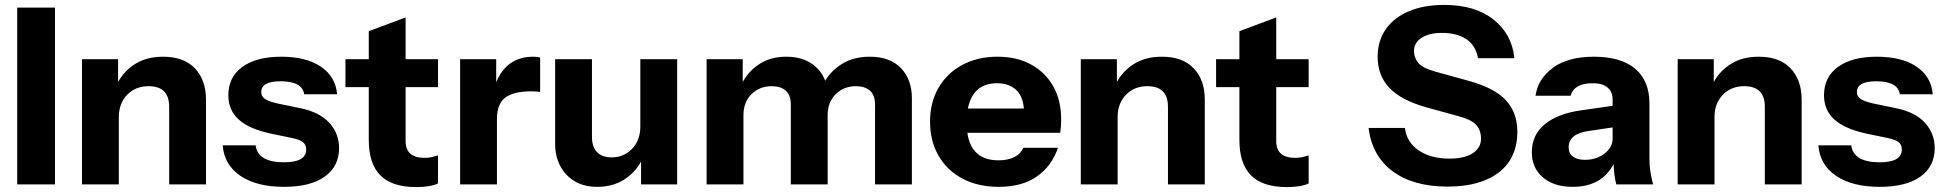

<svg xmlns="http://www.w3.org/2000/svg" viewBox="-20 -751 7914 782"><path d="M50 0V-720H204V0Z M314 0V-510H461V-417Q487 -464 533 -492Q579 -520 644 -520Q729 -520 774 -472.5Q819 -425 819 -345V0H669V-316Q669 -400 585 -400Q532 -400 498 -365Q464 -330 464 -274V0Z M1137 10Q1025 10 959 -35Q893 -80 887 -159H1021Q1030 -90 1137 -90Q1227 -90 1227 -142Q1227 -161 1214.5 -171.5Q1202 -182 1169 -189L1087 -206Q996 -225 953 -263.5Q910 -302 910 -363Q910 -437 967 -478.5Q1024 -520 1126 -520Q1227 -520 1287 -479.5Q1347 -439 1353 -367H1219Q1211 -420 1123 -420Q1044 -420 1044 -376Q1044 -358 1060 -347.5Q1076 -337 1113 -329L1205 -310Q1282 -294 1321.5 -250.5Q1361 -207 1361 -148Q1361 -73 1302.5 -31.5Q1244 10 1137 10Z M1675 11Q1577 11 1529.5 -36.5Q1482 -84 1482 -181V-396H1387V-510H1482V-624L1632 -680V-510H1764V-396H1632V-176Q1632 -108 1710 -108Q1725 -108 1738 -111Q1751 -114 1764 -118V-4Q1751 3 1727.5 7Q1704 11 1675 11Z M1854 0V-510H2001V-416Q2044 -520 2152 -520Q2171 -520 2180 -516V-376Q2170 -379 2144 -379Q2072 -379 2038 -353.5Q2004 -328 2004 -266V0Z M2412 10Q2358 10 2319.5 -13.5Q2281 -37 2261 -76.5Q2241 -116 2241 -165V-510H2391V-194Q2391 -152 2412 -131Q2433 -110 2471 -110Q2521 -110 2554.5 -145Q2588 -180 2588 -236V-510H2738V0H2591V-93Q2565 -46 2519.5 -18Q2474 10 2412 10Z M2858 0V-510H3005V-417Q3031 -464 3076 -492Q3121 -520 3182 -520Q3243 -520 3284 -493Q3325 -466 3341 -422Q3368 -467 3414 -493.5Q3460 -520 3522 -520Q3605 -520 3649.5 -473.5Q3694 -427 3694 -352V0H3544V-324Q3544 -363 3523.5 -381.5Q3503 -400 3466 -400Q3417 -400 3384 -367.5Q3351 -335 3351 -282V0H3201V-324Q3201 -363 3180.5 -381.5Q3160 -400 3123 -400Q3074 -400 3041 -367.5Q3008 -335 3008 -282V0Z M4048 10Q3963 10 3900 -23.5Q3837 -57 3802.5 -117Q3768 -177 3768 -255Q3768 -334 3802.5 -393.5Q3837 -453 3899 -486.5Q3961 -520 4043 -520Q4122 -520 4180 -488Q4238 -456 4270 -399Q4302 -342 4302 -265Q4302 -249 4301 -235.5Q4300 -222 4298 -210H3920Q3936 -98 4047 -98Q4083 -98 4109 -110Q4135 -122 4148 -149H4289Q4264 -75 4203.5 -32.5Q4143 10 4048 10ZM4041 -412Q3943 -412 3922 -309H4150Q4146 -361 4117 -386.5Q4088 -412 4041 -412Z M4382 0V-510H4529V-417Q4555 -464 4601 -492Q4647 -520 4712 -520Q4797 -520 4842 -472.5Q4887 -425 4887 -345V0H4737V-316Q4737 -400 4653 -400Q4600 -400 4566 -365Q4532 -330 4532 -274V0Z M5221 11Q5123 11 5075.5 -36.5Q5028 -84 5028 -181V-396H4933V-510H5028V-624L5178 -680V-510H5310V-396H5178V-176Q5178 -108 5256 -108Q5271 -108 5284 -111Q5297 -114 5310 -118V-4Q5297 3 5273.5 7Q5250 11 5221 11Z M5876 9Q5736 9 5652 -53.5Q5568 -116 5554 -230H5702Q5709 -172 5758 -138.5Q5807 -105 5883 -105Q5945 -105 5978.5 -127Q6012 -149 6012 -186Q6012 -221 5992 -242.5Q5972 -264 5923 -277L5789 -314Q5686 -343 5638.5 -393.5Q5591 -444 5591 -520Q5591 -585 5624.5 -632.5Q5658 -680 5719 -705.5Q5780 -731 5862 -731Q5988 -731 6063 -671.5Q6138 -612 6148 -514H6000Q5990 -567 5951.5 -592Q5913 -617 5853 -617Q5801 -617 5770 -597Q5739 -577 5739 -543Q5739 -517 5756 -495.5Q5773 -474 5827 -459L5961 -422Q6067 -393 6113.5 -342.5Q6160 -292 6160 -215Q6160 -107 6085 -49Q6010 9 5876 9Z M6385 10Q6309 10 6264 -28.5Q6219 -67 6219 -131Q6219 -202 6272.5 -245.5Q6326 -289 6422 -302L6548 -320V-346Q6548 -377 6527.5 -394.5Q6507 -412 6467 -412Q6391 -412 6377 -361H6234Q6244 -430 6305 -475Q6366 -520 6472 -520Q6582 -520 6640 -471Q6698 -422 6698 -330V-105Q6698 -80 6701.5 -54.5Q6705 -29 6713 0H6563Q6554 -34 6552 -83Q6504 10 6385 10ZM6369 -151Q6369 -126 6387 -113Q6405 -100 6435 -100Q6482 -100 6515 -125.5Q6548 -151 6548 -185V-232L6447 -217Q6369 -205 6369 -151Z M6813 0V-510H6960V-417Q6986 -464 7032 -492Q7078 -520 7143 -520Q7228 -520 7273 -472.5Q7318 -425 7318 -345V0H7168V-316Q7168 -400 7084 -400Q7031 -400 6997 -365Q6963 -330 6963 -274V0Z M7636 10Q7524 10 7458 -35Q7392 -80 7386 -159H7520Q7529 -90 7636 -90Q7726 -90 7726 -142Q7726 -161 7713.5 -171.5Q7701 -182 7668 -189L7586 -206Q7495 -225 7452 -263.5Q7409 -302 7409 -363Q7409 -437 7466 -478.5Q7523 -520 7625 -520Q7726 -520 7786 -479.5Q7846 -439 7852 -367H7718Q7710 -420 7622 -420Q7543 -420 7543 -376Q7543 -358 7559 -347.5Q7575 -337 7612 -329L7704 -310Q7781 -294 7820.5 -250.5Q7860 -207 7860 -148Q7860 -73 7801.5 -31.5Q7743 10 7636 10Z"/></svg>

Font: Instrument Sans
Style: Bold
Weight: 700
Designer: Rodrigo Fuenzalida
Foundry: fragTYPE
Version: Version 1.000; ttfautohint (v1.8.4.7-5d5b);gftools[0.9.28]